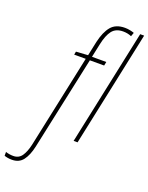

<svg xmlns="http://www.w3.org/2000/svg" viewBox="-313 -855 917 1186"><g transform="rotate(20 146.0 -262.5)"><path d="M-82 240Q-35 240 -9.5 206.5Q16 173 29 114L161 -502H255L260 -527H166L185 -616Q198 -678 222 -709Q246 -740 294 -740Q324 -740 349 -729L358 -754Q348 -758 331 -761.5Q314 -765 297 -765Q237 -765 206.5 -728.5Q176 -692 160 -622L140 -528L62 -523L58 -502H134L4 110Q-7 159 -26.5 187Q-46 215 -82 215Q-108 215 -132 207V232Q-110 240 -82 240ZM237 0 398 -760H424L263 0Z"/></g></svg>

Font: Noto Sans UI SemiCondensed Thin
Style: Italic
Weight: 250
Width: 4
Italic angle: -12°
Designer: Monotype Design Team
Foundry: Monotype Imaging Inc.
Version: Version 1.901